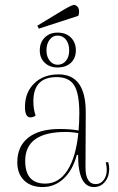

<svg xmlns="http://www.w3.org/2000/svg" viewBox="-20 -745 476 777"><path d="M137 -629 131 -641 230 -701Q270 -725 279 -725Q287 -725 293.5 -718Q300 -711 300 -698Q300 -688 297 -681ZM213 -472Q181 -472 161 -491Q141 -510 141 -541Q141 -573 161 -593Q181 -613 213 -613Q247 -613 267 -593Q287 -573 287 -541Q287 -510 267 -491Q247 -472 213 -472ZM213 -483Q234 -483 247 -499Q260 -515 260 -541Q260 -568 247 -584.5Q234 -601 213 -601Q193 -601 180.5 -584Q168 -567 168 -541Q168 -516 181 -499.5Q194 -483 213 -483ZM152 12Q105 12 77.5 -15Q50 -42 50 -88Q50 -153 94.5 -188Q139 -223 222 -223Q264 -223 298 -217Q301 -250 301 -287Q301 -367 280 -400Q259 -433 209 -433Q115 -433 115 -335Q115 -304 124 -277Q114 -270 103 -270Q81 -270 81 -312Q81 -371 118.5 -407.5Q156 -444 217 -444Q327 -444 327 -291L326 -68Q326 0 368 0Q387 0 399.5 -16.5Q412 -33 412 -58Q412 -72 408 -88L418 -89Q422 -74 422 -62Q422 -30 404.5 -9Q387 12 360 12Q296 12 296 -118H291Q274 -56 237.5 -22Q201 12 152 12ZM82 -94Q82 -2 163 -2Q218 -2 252.5 -55Q287 -108 297 -206Q272 -211 246 -211Q82 -211 82 -94Z"/></svg>

Font: Arapey Thin-Display
Style: Regular
Weight: 100
Designer: Eduardo Rodriguez Tunni
Foundry: Eduardo Rodriguez Tunni
Version: Version 4.000